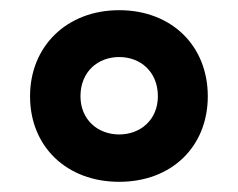

<svg xmlns="http://www.w3.org/2000/svg" viewBox="-20 -744 468 377"><path d="M214 -387C317 -387 388 -456 388 -555C388 -654 317 -724 214 -724C111 -724 39 -653 39 -555C39 -456 111 -387 214 -387ZM214 -480C172 -480 138 -509 138 -555C138 -603 172 -632 214 -632C256 -632 290 -603 290 -555C290 -509 256 -480 214 -480Z"/></svg>

Font: Noto Kufi Arabic
Style: Bold
Weight: 700
Designer: Monotype Design Team, David Williams, Khaled Hosny
Foundry: Google LLC
Version: Version 2.109